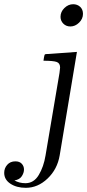

<svg xmlns="http://www.w3.org/2000/svg" viewBox="-82 -689 415 914"><path d="M-62 133.8Q-62 111.8 -47.6 95.5Q-33.2 79.1 -8.8 79.1Q11.2 79.1 21.7 90.6Q32.2 102.1 32.2 117.9Q32.2 133.8 21.7 149.9Q11.2 166 -13.2 169.9Q9.8 183.1 39.1 183.1Q79.1 183.1 102.5 144Q126 105 134.8 50.8L201.2 -341.8Q204.1 -365.7 204.1 -367.2Q204.1 -388.2 188 -394Q171.9 -399.9 125 -399.9Q125 -402.8 127.4 -416Q129.9 -429.2 131.8 -430.2Q133.8 -432.1 149.9 -432.1L284.2 -441.9L202.1 50.8Q190.9 116.7 144.5 160.9Q98.1 205.1 41 205.1Q-2.9 205.1 -32.5 185.5Q-62 166 -62 133.8ZM206.1 -608.9Q206.1 -632.8 224.6 -650.9Q243.2 -668.9 266.1 -668.9Q286.1 -668.9 299.6 -656.5Q313 -644 313 -623Q313 -599.1 294.4 -581.1Q275.9 -563 252.9 -563Q232.9 -563 219.5 -576.4Q206.1 -589.8 206.1 -608.9Z"/></svg>

Font: CMU Serif Extra
Style: RomanSlanted
Weight: 500
Italic angle: -9.46001°
Version: Version 0.7.0